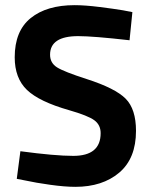

<svg xmlns="http://www.w3.org/2000/svg" viewBox="-20 -712 584 744"><path d="M493 -665 482 -556Q341 -572 283 -572Q174 -572 174 -500Q174 -468 201 -451Q228 -434 315 -406Q427 -370 467 -329.5Q507 -289 507 -205Q507 -98 442 -43Q377 12 272 12Q231 12 174 4Q117 -4 81 -12L45 -19L59 -126Q193 -108 264 -108Q370 -108 370 -196Q370 -228 345.5 -246Q321 -264 248 -285Q132 -318 84.5 -363.5Q37 -409 37 -490Q37 -592 99 -642Q161 -692 269 -692Q309 -692 365 -685Q421 -678 457 -672Z"/></svg>

Font: TitilliumText
Style: ExtraBold
Weight: 800
Designer: Accademia di Belle Arti di Urbino and others
Foundry: Accademia di Belle Arti di Urbino and others.
Version: Version 60.001